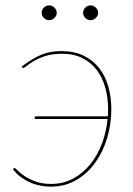

<svg xmlns="http://www.w3.org/2000/svg" viewBox="-20 -688 495 714"><path d="M28 0ZM60.5 -440.5Q81.5 -456 99.5 -467Q117.5 -478 135 -485Q152.5 -492 170.5 -495Q188.5 -498 209 -498Q256.5 -498 291.5 -480.8Q326.5 -463.5 349.2 -434.2Q372 -405 383 -365.5Q394 -326 394 -282Q394 -227.5 378.8 -175.8Q363.5 -124 334.5 -83.5Q305.5 -43 263.8 -18.5Q222 6 169 6Q146 6 125 1.2Q104 -3.5 86 -12.2Q68 -21 53.2 -32.8Q38.5 -44.5 28 -59L30 -61Q32 -63 35 -63Q37 -63 45.8 -53.8Q54.5 -44.5 71 -33.5Q87.5 -22.5 112 -13.2Q136.5 -4 170 -4Q215 -4 251.8 -23.8Q288.5 -43.5 315.5 -76.8Q342.5 -110 359 -153.8Q375.5 -197.5 380 -245.5H109L110 -255.5H381Q381.5 -262 381.8 -268.2Q382 -274.5 382 -281.5Q382 -323.5 371.8 -361Q361.5 -398.5 340.5 -426.8Q319.5 -455 287.2 -471.5Q255 -488 211 -488Q174 -488 148.2 -479.5Q122.5 -471 105.8 -461Q89 -451 79.5 -443Q70 -435 65 -435.5Q63 -436 61 -438.5ZM191 -640Q191 -629.5 182.2 -621.2Q173.5 -613 163 -613Q151.5 -613 143.2 -621.2Q135 -629.5 135 -640Q135 -651.5 143.2 -659.8Q151.5 -668 163 -668Q173.5 -668 182.2 -659.8Q191 -651.5 191 -640ZM345 -640Q345 -629.5 336.2 -621.2Q327.5 -613 317 -613Q305.5 -613 297.2 -621.2Q289 -629.5 289 -640Q289 -651.5 297.2 -659.8Q305.5 -668 317 -668Q327.5 -668 336.2 -659.8Q345 -651.5 345 -640Z"/></svg>

Font: Lato Hairline
Style: Italic
Weight: 100
Italic angle: -7°
Designer: Lukasz Dziedzic
Foundry: tyPoland Lukasz Dziedzic
Version: Version 2.007; 2014-02-27